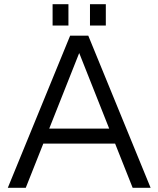

<svg xmlns="http://www.w3.org/2000/svg" viewBox="-20 -889 750 909"><path d="M608 0H693L398 -720H312L17 0H102L185 -209H525ZM213 -280 355 -638 497 -280ZM229 -768H304V-869H229ZM406 -768H481V-869H406Z"/></svg>

Font: Aspekta 350
Style: Regular
Weight: 350
Designer: Ivo Dolenc
Version: Version 2.000